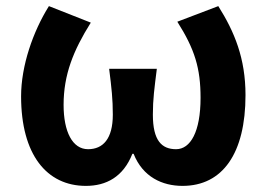

<svg xmlns="http://www.w3.org/2000/svg" viewBox="-20 -594 873 628"><path d="M261 14C327 14 383 -15 413 -91H417C447 -15 511 14 577 14C708 14 783 -92 783 -283C783 -403 747 -490 694 -574L560 -523C617 -433 636 -371 636 -274C636 -163 603 -106 556 -106C509 -106 480 -134 480 -219C480 -270 485 -305 493 -369H337C345 -305 349 -270 349 -219C349 -140 317 -106 268 -106C217 -106 188 -163 188 -251C188 -350 220 -429 277 -520L140 -574C88 -491 49 -379 49 -279C49 -88 133 14 261 14Z"/></svg>

Font: Source Han Sans JP
Style: Bold
Weight: 700
Designer: Ryoko NISHIZUKA 西塚涼子 (kana, bopomofo & ideographs); Paul D. Hunt (Latin, Greek & Cyrillic); Sandoll Communications 산돌커뮤니
Foundry: Adobe
Version: Version 2.002;hotconv 1.0.116;makeotfexe 2.5.65601